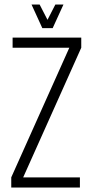

<svg xmlns="http://www.w3.org/2000/svg" viewBox="-20 -833 411 853"><path d="M36 -666H341V-621L83 -45H335V0H30V-45L288 -621H36ZM226 -813H262L214 -708H172ZM120 -813H156L210 -708H168Z"/></svg>

Font: Khand Variable Light
Style: Regular
Weight: 300
Designer: Satya Rajpurohit
Foundry: Indian Type Foundry
Version: Version 3.000